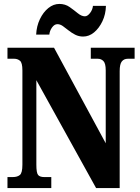

<svg xmlns="http://www.w3.org/2000/svg" viewBox="-20 -957 712 977"><path d="M18 0V-56H45Q68 -56 81 -66.5Q94 -77 94 -119V-599Q94 -638 81.5 -648Q69 -658 53 -658H18V-714H255L518 -228V-599Q518 -634 506.5 -646Q495 -658 478 -658H442V-714H665V-658H630Q611 -658 600 -644.5Q589 -631 589 -595V0H469L165 -549V-119Q165 -77 174 -66.5Q183 -56 205 -56H241V0ZM403 -771Q381 -771 362.5 -780.5Q344 -790 328.5 -802.5Q313 -815 299.5 -824.5Q286 -834 272 -834Q257 -834 245 -817.5Q233 -801 231 -781H164Q166 -824 183 -859.5Q200 -895 226 -916Q252 -937 282 -937Q312 -937 334.5 -921Q357 -905 376 -889.5Q395 -874 412 -874Q425 -874 438 -890.5Q451 -907 453 -927H519Q518 -884 501 -848.5Q484 -813 458.5 -792Q433 -771 403 -771Z"/></svg>

Font: Noto Serif Armenian ExtraCondensed Black
Style: Regular
Weight: 900
Width: 2
Designer: Monotype Design Team
Foundry: Monotype Imaging Inc.
Version: Version 2.008; ttfautohint (v1.8.4.7-5d5b)